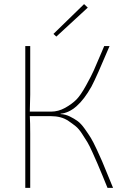

<svg xmlns="http://www.w3.org/2000/svg" viewBox="-20 -914 613 934"><path d="M254 -736 240 -749 389 -894 407 -877ZM275 -361V-359Q298 -358 319.5 -347.5Q341 -337 357.5 -325Q374 -313 392.5 -287Q411 -261 422 -243Q433 -225 450.5 -187.5Q468 -150 476.5 -130Q485 -110 503.5 -64.5Q522 -19 530 0H503Q495 -20 478.5 -60Q462 -100 453.5 -119.5Q445 -139 430 -172.5Q415 -206 405 -222.5Q395 -239 379 -263.5Q363 -288 348 -300Q333 -312 314 -325Q295 -338 273.5 -343.5Q252 -349 228 -349H125Q127 -318 127 -263V0H103V-690H127V-454Q127 -431 125 -371H228Q264 -371 297 -389.5Q330 -408 351 -429Q372 -450 398.5 -498Q425 -546 436 -571Q447 -596 473 -657Q482 -679 487 -690H513Q449 -538 425 -493Q355 -368 275 -361Z"/></svg>

Font: Exo 2.0 Thin
Style: Regular
Weight: 250
Designer: Natanael Gama
Version: Version 1.001;PS 001.001;hotconv 1.0.70;makeotf.lib2.5.58329